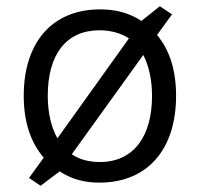

<svg xmlns="http://www.w3.org/2000/svg" viewBox="-20 -575 640 615"><path d="M73 -5 110 20 171 -26C208 -2 248 10 298 10C453 10 544 -97 544 -268C544 -349 524 -414 483 -463L531 -529L492 -555L433 -508C395 -533 352 -545 301 -545C146 -545 56 -438 56 -268C56 -185 78 -119 120 -70ZM300 -56C263 -56 233 -65 210 -81L439 -399C456 -366 467 -321 467 -268C467 -137 407 -56 300 -56ZM393 -452 164 -132C145 -165 133 -212 133 -268C133 -401 192 -478 299 -478C336 -478 369 -468 393 -452Z"/></svg>

Font: Frost Regular
Style: Regular
Weight: 400
Designer: Lee Frost
Foundry: Lee Frost for Ice Communication Norge AS
Version: Version 2.011;hotconv 1.0.107;makeotfexe 2.5.65593